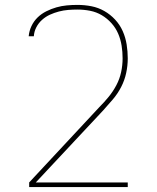

<svg xmlns="http://www.w3.org/2000/svg" viewBox="-20 -548 640 783"><path d="M501 215H99V196L385 -111Q405 -131 423 -153Q441 -175 454.5 -200.5Q468 -226 474 -254Q480 -282 480 -310Q480 -336 476 -361.5Q472 -387 462 -410.5Q452 -434 434.5 -453.5Q417 -473 395 -486Q373 -499 347.5 -504Q322 -509 296 -509Q277 -509 258 -507.5Q239 -506 220 -501Q201 -496 183.5 -488Q166 -480 151.5 -467Q137 -454 128 -436.5Q119 -419 118 -400H97Q99 -422 108.5 -442Q118 -462 133.5 -477Q149 -492 169 -502Q189 -512 210 -518Q231 -524 252.5 -526Q274 -528 296 -528Q325 -528 353 -522.5Q381 -517 405.5 -503Q430 -489 449.5 -468Q469 -447 480.5 -421Q492 -395 496.5 -366.5Q501 -338 501 -310Q501 -280 494.5 -250Q488 -220 474 -193Q460 -166 440.5 -143Q421 -120 401 -98L126 196H501Z"/></svg>

Font: Iosevka Thin Extended
Style: Regular
Weight: 100
Width: 7
Monospace: yes
Designer: Belleve Invis
Foundry: Belleve Invis
Version: Version 32.5.0; ttfautohint (v1.8.4)